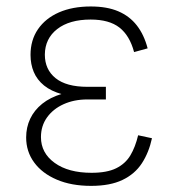

<svg xmlns="http://www.w3.org/2000/svg" viewBox="-20 -573 557 602"><path d="M265.6 9.8Q203.6 9.8 158 -9.8Q112.3 -29.3 87.2 -63.5Q62 -97.7 62 -142.1Q62 -173.8 74.7 -200.7Q87.4 -227.5 112.3 -247.6Q137.2 -267.6 174.3 -278.8Q211.4 -290 260.7 -290H312V-261.2H253.9Q212.4 -261.2 179.4 -246.3Q146.5 -231.4 127.4 -204.8Q108.4 -178.2 108.4 -143.1Q108.4 -93.3 151.4 -62.3Q194.3 -31.2 267.1 -31.2Q315.4 -31.2 344.2 -45.4Q373 -59.6 388.7 -85.7Q404.3 -111.8 413.1 -148.9L456.5 -139.6Q446.8 -94.7 424.8 -61Q402.8 -27.3 364 -8.8Q325.2 9.8 265.6 9.8ZM260.7 -267.6Q210.9 -267.6 175.5 -277.3Q140.1 -287.1 118.2 -304.9Q96.2 -322.8 85.9 -347.2Q75.7 -371.6 75.7 -400.9Q75.7 -447.3 99.1 -481.4Q122.6 -515.6 165 -534.2Q207.5 -552.7 264.6 -552.7Q315.4 -552.7 350.8 -537.6Q386.2 -522.5 408.9 -493.4Q431.6 -464.4 442.9 -421.4L400.4 -409.7Q386.7 -461.4 354.5 -486.6Q322.3 -511.7 264.2 -511.7Q197.8 -511.7 159.4 -481.9Q121.1 -452.1 120.6 -401.9Q120.6 -355 154.3 -327.9Q188 -300.8 253.9 -300.8H312V-267.6Z"/></svg>

Font: Inter ExtraLight
Style: Regular
Weight: 250
Designer: Rasmus Andersson
Foundry: rsms
Version: Version 4.001;git-66647c0bb